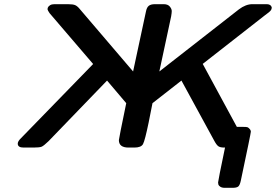

<svg xmlns="http://www.w3.org/2000/svg" viewBox="-20 -714 1335 929"><path d="M65.9 -19Q65.9 -30.3 81.1 -44.9L430.2 -403.8V-404.8L220.2 -649.9Q210.4 -664.1 210 -668.9Q210 -672.9 211.9 -678Q213.9 -683.1 221.9 -688.5Q230 -693.8 243.2 -693.8H308.1Q333 -693.8 344 -689Q355 -684.1 367.2 -668.9L624 -368.2L686 -657.2Q689.9 -678.2 700 -686Q710 -693.8 730 -693.8H772Q792 -693.8 801.5 -682.4Q811 -670.9 811 -660.2Q811 -652.3 808.1 -634.8L751 -368.2L1136.2 -668.9Q1169.4 -693.8 1201.2 -693.8H1272Q1291 -692.9 1294.9 -678.2Q1294.9 -674.3 1293.9 -671.1Q1293 -668 1291.5 -665.5Q1290 -663.1 1287.1 -660.2Q1284.2 -657.2 1281.5 -655Q1278.8 -652.8 1272.9 -648.4Q1267.1 -644 1263.2 -641.1L960.9 -404.8L1126 -100.1H1154.8Q1171.9 -100.1 1177 -98.6Q1182.1 -97.2 1189.9 -87.9Q1193.8 -82 1193.8 -77.1Q1193.8 -69.3 1145 161.1Q1140.1 183.1 1132.1 189Q1124 194.8 1105 194.8H1067.9Q1053.7 194.8 1045.9 189.5Q1038.1 184.1 1036.6 179Q1035.2 173.8 1035.2 168.9Q1035.2 161.1 1068.8 0H1065.9Q1045.9 0 1036.9 -6.1Q1027.8 -12.2 1017.1 -32.2L857.9 -324.2L717.8 -214.8Q710 -177.7 699.2 -121.1Q681.2 -34.2 672.1 -17.1Q663.1 0 629.9 0H602.1Q555.2 0 555.2 -36.1Q555.2 -43 590.8 -214.8L498 -324.2L214.8 -30.8Q191.9 -8.8 181.9 -4.4Q171.9 0 142.1 0H94.2Q65.9 0 65.9 -19Z"/></svg>

Font: CMU Sans Serif
Style: BoldOblique
Weight: 700
Italic angle: -12°
Version: Version 0.7.0